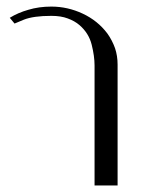

<svg xmlns="http://www.w3.org/2000/svg" viewBox="-20 -566 439 586"><path d="M24.4 -494.1Q24.4 -494.1 52.7 -505.9Q82 -517.6 136.7 -517.6Q166 -517.6 186.5 -509.8Q208 -502 222.7 -489.3Q251 -464.8 259.8 -429.7Q268.6 -394.5 268.6 -366.2Q268.6 -244.1 268.6 0Q273.4 0 286.1 0Q299.8 0 338.9 0Q338.9 -91.8 338.9 -366.2Q338.9 -367.2 338.9 -369.1Q338.9 -395.5 331.1 -418.9Q322.3 -443.4 307.6 -463.9Q278.3 -502.9 232.4 -524.4Q186.5 -545.9 136.7 -545.9Q98.6 -545.9 66.4 -536.1Q35.2 -527.3 9.8 -511.7Q14.6 -505.9 24.4 -494.1Z"/></svg>

Font: BSRU BANSOMDEJ
Style: Regular
Weight: 400
Designer: Wisit Potiwat
Version: Version 1.000;PS 002.000;hotconv 1.0.70;makeotf.lib2.5.58329